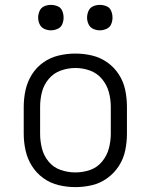

<svg xmlns="http://www.w3.org/2000/svg" viewBox="-20 -757 616 785"><path d="M288 8Q323 8 356.5 0Q390 -8 418.5 -28.5Q447 -49 466 -78.5Q485 -108 492 -142Q499 -176 499 -210V-320Q499 -355 492 -389Q485 -423 466 -452.5Q447 -482 418.5 -502Q390 -522 356.5 -530Q323 -538 288 -538Q254 -538 220 -530Q186 -522 157.5 -502Q129 -482 110.5 -452.5Q92 -423 84.5 -389Q77 -355 77 -320V-210Q77 -176 84.5 -142Q92 -108 110.5 -78.5Q129 -49 157.5 -28.5Q186 -8 220 0Q254 8 288 8ZM288 -52Q258 -52 228.5 -62Q199 -72 179 -96Q159 -120 151.5 -150Q144 -180 144 -210V-320Q144 -351 151.5 -380.5Q159 -410 179 -434Q199 -458 228.5 -468.5Q258 -479 288 -479Q319 -479 348 -468.5Q377 -458 397 -434Q417 -410 425 -380.5Q433 -351 433 -320V-210Q433 -180 425 -150Q417 -120 397 -96Q377 -72 348 -62Q319 -52 288 -52ZM388 -633Q402 -633 415.5 -639Q429 -645 434.5 -658Q440 -671 440 -685Q440 -699 434.5 -712.5Q429 -726 415.5 -731.5Q402 -737 388 -737Q374 -737 361 -731.5Q348 -726 342 -712.5Q336 -699 336 -685Q336 -671 342 -658Q348 -645 361 -639Q374 -633 388 -633ZM188 -633Q202 -633 215.5 -639Q229 -645 234.5 -658Q240 -671 240 -685Q240 -699 234.5 -712.5Q229 -726 215.5 -731.5Q202 -737 188 -737Q174 -737 161 -731.5Q148 -726 142 -712.5Q136 -699 136 -685Q136 -671 142 -658Q148 -645 161 -639Q174 -633 188 -633Z"/></svg>

Font: Iosevka Sparkle Light
Style: Regular
Weight: 300
Designer: Belleve Invis
Foundry: Belleve Invis
Version: Version 4.5.0; ttfautohint (v1.8.3)